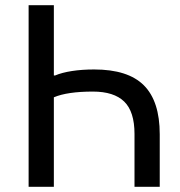

<svg xmlns="http://www.w3.org/2000/svg" viewBox="-20 -718 691 738"><path d="M90 -698H187V-428H192Q218 -439 256.5 -445Q295 -451 342 -451Q472 -451 533 -390Q594 -329 594 -202V0H497V-203Q497 -289 457.5 -327.5Q418 -366 337 -366Q239 -366 187 -344V0H90Z"/></svg>

Font: IBM Plex Sans Text
Style: Regular
Weight: 450
Designer: Mike Abbink, Paul van der Laan, Pieter van Rosmalen
Foundry: Bold Monday
Version: Version 3.005